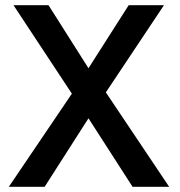

<svg xmlns="http://www.w3.org/2000/svg" viewBox="-20 -720 692 740"><path d="M32 -700H167L321 -457L476 -700H612L388 -364L632 0H491L321 -264L152 0H14L257 -359Z"/></svg>

Font: Steamflix Grotesk
Style: Regular
Weight: 400
Designer: Julieta Ulanovsky
Foundry: Julieta Ulanovsky
Version: Version 4.000;PS 004.000;hotconv 1.0.88;makeotf.lib2.5.64775